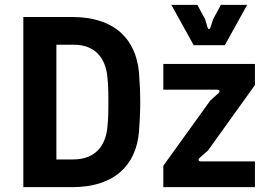

<svg xmlns="http://www.w3.org/2000/svg" viewBox="-20 -770 1113 790"><path d="M76 0H278C449 0 541 -89 552 -230C555 -266 557 -311 557 -350C557 -389 555 -434 552 -470C540 -611 449 -700 278 -700H76ZM281 -114H212V-586H281C373 -587 415 -529 422 -452C426 -411 426 -386 426 -350C426 -314 426 -289 422 -248C415 -171 373 -114 281 -114ZM652 0H1029V-106H806C798 -106 792 -112 803 -122L836 -151L1029 -420V-507H652V-401H874C882 -401 889 -395 877 -385L845 -356L652 -88ZM777 -584H905L997 -750H889L857 -691L846 -657C843 -648 837 -648 834 -657L824 -691L792 -750H685Z"/></svg>

Font: Finlandica SemiBold
Style: Regular
Weight: 600
Designer: Niklas Ekholm, Juho Hiilivirta, Jaakko Suomalainen
Foundry: Helsinki Type Studio
Version: Version 2.000;Glyphs 3.2 (3202)